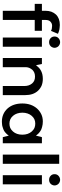

<svg xmlns="http://www.w3.org/2000/svg" viewBox="678 -1333 665 2061"><g transform="rotate(90 1010.5 -302.5)"><path d="M310.5 -342.8Q310.5 -362.3 310.5 -419.9Q282.2 -419.9 194.3 -419.9Q194.3 -430.7 194.3 -460.9Q194.3 -475.6 198.2 -488.3Q202.1 -501 210.9 -509.8Q219.7 -518.6 231.4 -524.4Q243.2 -529.3 257.8 -529.3Q273.4 -529.3 287.1 -526.4Q300.8 -523.4 311.5 -517.6Q322.3 -543 342.8 -591.8Q339.8 -592.8 332 -596.7Q327.1 -599.6 318.4 -601.6Q309.6 -603.5 297.9 -607.4Q286.1 -609.4 273.4 -610.4Q260.7 -612.3 248 -612.3Q211.9 -612.3 183.6 -601.6Q155.3 -590.8 135.7 -570.3Q116.2 -548.8 105.5 -520.5Q95.7 -492.2 95.7 -456.1Q95.7 -444.3 95.7 -419.9Q77.1 -419.9 21.5 -419.9Q21.5 -415 21.5 -400.4Q21.5 -385.7 21.5 -342.8Q40 -342.8 95.7 -342.8Q95.7 -256.8 95.7 0Q120.1 0 194.3 0Q194.3 -85.9 194.3 -342.8Q223.6 -342.8 310.5 -342.8Z M432.6 -497.1Q445.3 -497.1 456.1 -501Q465.8 -504.9 475.6 -513.7Q484.4 -522.5 488.3 -533.2Q493.2 -543 493.2 -555.7Q493.2 -568.4 488.3 -578.1Q484.4 -588.9 475.6 -597.7Q465.8 -606.4 456.1 -610.4Q445.3 -615.2 432.6 -615.2Q419.9 -615.2 409.2 -610.4Q398.4 -606.4 389.6 -597.7Q379.9 -588.9 376 -578.1Q372.1 -568.4 372.1 -555.7Q372.1 -543 376 -533.2Q379.9 -522.5 389.6 -513.7Q398.4 -504.9 409.2 -501Q419.9 -497.1 432.6 -497.1ZM382.8 0Q408.2 0 481.4 0Q481.4 -105.5 481.4 -419.9Q457 -419.9 382.8 -419.9Q382.8 -407.2 382.8 -367.2Q382.8 -275.4 382.8 0Z M602.5 0Q627.9 0 701.2 0Q701.2 -62.5 701.2 -251Q702.1 -268.6 709 -285.2Q716.8 -301.8 729.5 -317.4Q743.2 -331.1 761.7 -338.9Q779.3 -345.7 802.7 -345.7Q826.2 -345.7 844.7 -337.9Q862.3 -330.1 876 -314.5Q889.6 -297.9 896.5 -277.3Q903.3 -256.8 903.3 -232.4Q903.3 -154.3 903.3 0Q927.7 0 1001 0Q1001 -60.5 1001 -241.2Q1001 -284.2 989.3 -318.4Q977.5 -352.5 954.1 -377.9Q929.7 -403.3 898.4 -417Q866.2 -429.7 826.2 -429.7Q778.3 -429.7 743.2 -412.1Q707 -394.5 684.6 -360.4Q682.6 -360.4 678.7 -360.4Q675.8 -375 667 -419.9Q651.4 -419.9 602.5 -419.9Q602.5 -407.2 602.5 -367.2Q602.5 -275.4 602.5 0Z M1432.6 -358.4Q1431.6 -360.4 1427.7 -366.2Q1425.8 -369.1 1421.9 -373Q1418 -377.9 1413.1 -382.8Q1406.2 -388.7 1400.4 -393.6Q1393.6 -398.4 1385.7 -404.3Q1377 -409.2 1367.2 -414.1Q1356.4 -418 1342.8 -421.9Q1329.1 -425.8 1314.5 -427.7Q1299.8 -429.7 1284.2 -429.7Q1242.2 -429.7 1208 -414.1Q1173.8 -398.4 1145.5 -368.2Q1118.2 -336.9 1104.5 -297.9Q1090.8 -257.8 1090.8 -210Q1090.8 -160.2 1104.5 -120.1Q1118.2 -80.1 1145.5 -49.8Q1173.8 -19.5 1209 -4.9Q1244.1 9.8 1287.1 9.8Q1301.8 9.8 1315.4 7.8Q1330.1 6.8 1343.8 2Q1357.4 -2 1367.2 -5.9Q1377.9 -10.7 1385.7 -14.6Q1393.6 -19.5 1400.4 -25.4Q1406.2 -31.2 1413.1 -37.1Q1418.9 -43 1422.9 -46.9Q1425.8 -50.8 1427.7 -53.7Q1428.7 -56.6 1430.7 -58.6Q1431.6 -60.5 1432.6 -61.5Q1433.6 -61.5 1436.5 -61.5Q1440.4 -46.9 1452.1 0Q1467.8 0 1517.6 0Q1517.6 -105.5 1517.6 -419.9Q1501 -419.9 1452.1 -419.9Q1448.2 -404.3 1436.5 -358.4Q1435.5 -358.4 1432.6 -358.4ZM1425.8 -210Q1425.8 -178.7 1417 -153.3Q1408.2 -127.9 1391.6 -109.4Q1374 -89.8 1353.5 -80.1Q1332 -71.3 1306.6 -71.3Q1281.2 -71.3 1259.8 -81.1Q1239.3 -90.8 1222.7 -110.4Q1206.1 -129.9 1198.2 -154.3Q1189.5 -179.7 1189.5 -210Q1189.5 -240.2 1198.2 -265.6Q1206.1 -290 1222.7 -309.6Q1239.3 -329.1 1259.8 -338.9Q1281.2 -348.6 1306.6 -348.6Q1332 -348.6 1353.5 -339.8Q1375 -330.1 1391.6 -310.5Q1408.2 -292 1417 -266.6Q1425.8 -241.2 1425.8 -210Z M1639.6 0Q1665 0 1738.3 0Q1738.3 -151.4 1738.3 -605.5Q1713.9 -605.5 1639.6 -605.5Q1639.6 -567.4 1639.6 -453.1Q1639.6 -339.8 1639.6 0Z M1910.2 -497.1Q1922.9 -497.1 1933.6 -501Q1943.4 -504.9 1953.1 -513.7Q1961.9 -522.5 1965.8 -533.2Q1970.7 -543 1970.7 -555.7Q1970.7 -568.4 1965.8 -578.1Q1961.9 -588.9 1953.1 -597.7Q1943.4 -606.4 1933.6 -610.4Q1922.9 -615.2 1910.2 -615.2Q1897.5 -615.2 1886.7 -610.4Q1876 -606.4 1867.2 -597.7Q1857.4 -588.9 1853.5 -578.1Q1849.6 -568.4 1849.6 -555.7Q1849.6 -543 1853.5 -533.2Q1857.4 -522.5 1867.2 -513.7Q1876 -504.9 1886.7 -501Q1897.5 -497.1 1910.2 -497.1ZM1860.4 0Q1885.7 0 1959 0Q1959 -105.5 1959 -419.9Q1934.6 -419.9 1860.4 -419.9Q1860.4 -407.2 1860.4 -367.2Q1860.4 -275.4 1860.4 0Z"/></g></svg>

Font: TextaAlt
Style: Bold
Weight: 400
Designer: Daniel Hernandez & Miguel Hernandez
Version: Version 1.005;com.myfonts.easy.latinotype.texta.alt-bold.wfk